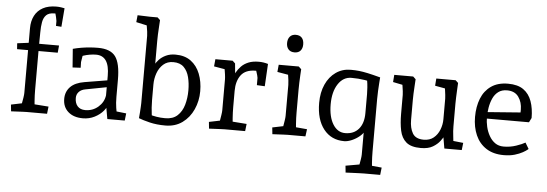

<svg xmlns="http://www.w3.org/2000/svg" viewBox="-58 -955 3916 1374"><g transform="rotate(5 1900.0 -268.5)"><path d="M38 5 33 -43 144 -66 105 -29Q106 -37 110 -57Q114 -77 117.5 -99.5Q121 -122 121 -134V-454L134 -442H42L39 -484L133 -496L121 -478V-599Q121 -651 141 -689.5Q161 -728 200 -749Q239 -770 296 -770Q313 -770 330 -767.5Q347 -765 355 -763L344 -629L305 -632V-667Q305 -672 299.5 -695.5Q294 -719 286 -747L334 -720Q326 -720 317 -720Q308 -720 300 -720Q292 -720 286 -720Q247 -720 228 -701.5Q209 -683 203 -650.5Q197 -618 197 -575.5Q197 -533 196 -485L183 -494H339L334 -442H183L196 -460V-164Q196 -125 199 -84Q202 -43 205 -25L168 -62L302 -52L296 0H148Q138 0 119 1Q100 2 78.5 3Q57 4 38 5Z M554 10Q487 10 448 -24.5Q409 -59 409 -117Q409 -169 442.5 -203.5Q476 -238 543 -249L718 -278V-229L555 -198Q525 -193 508 -175Q491 -157 491 -131Q491 -93 510.5 -71.5Q530 -50 566 -50Q619 -50 658.5 -84Q698 -118 705 -168V-309Q705 -381 681 -416.5Q657 -452 609 -452Q588 -452 564 -448Q540 -444 519 -437Q498 -430 487 -422L518 -465L506 -390L507 -349L449 -346L439 -479Q469 -487 499 -492Q529 -497 559 -499.5Q589 -502 619 -502Q708 -502 744 -453.5Q780 -405 780 -287V-164Q780 -119 785.5 -85.5Q791 -52 795 -33L762 -63L860 -52L854 0H729L709 -113L727 -116Q725 -88 700.5 -58.5Q676 -29 637.5 -9.5Q599 10 554 10Z M1146 10Q1083 10 1034 -2Q985 -14 954 -26Q956 -45 957.5 -67.5Q959 -90 960 -108.5Q961 -127 961 -134V-618Q961 -629 958.5 -648Q956 -667 952.5 -686Q949 -705 947 -716L985 -685L875 -709L880 -759L969 -756H1024L1043 -738Q1042 -717 1040 -689Q1038 -661 1037 -634Q1036 -607 1036 -588V-393L1028 -411Q1038 -432 1057.5 -453Q1077 -474 1106.5 -488Q1136 -502 1175 -502Q1242 -502 1286 -469.5Q1330 -437 1352 -381Q1374 -325 1374 -256Q1374 -186 1346.5 -125Q1319 -64 1268 -27Q1217 10 1146 10ZM1049 -28 1026 -59Q1049 -52 1078 -47Q1107 -42 1141 -42Q1196 -42 1228.5 -72Q1261 -102 1275 -150.5Q1289 -199 1289 -255Q1289 -306 1278 -349.5Q1267 -393 1240 -420Q1213 -447 1164 -447Q1121 -447 1092.5 -421.5Q1064 -396 1050 -356.5Q1036 -317 1036 -275V-164Q1036 -137 1038 -109Q1040 -81 1043 -59.5Q1046 -38 1049 -28Z M1460 5 1455 -43 1567 -66 1527 -29Q1529 -37 1532.5 -57Q1536 -77 1539.5 -99.5Q1543 -122 1543 -134V-356Q1543 -369 1540 -391.5Q1537 -414 1533 -436.5Q1529 -459 1527 -469L1567 -423L1457 -442L1462 -494H1586L1605 -476L1619 -326L1589 -358Q1600 -385 1614 -410.5Q1628 -436 1648.5 -457Q1669 -478 1699.5 -490.5Q1730 -503 1774 -503Q1791 -503 1807.5 -500.5Q1824 -498 1840 -493L1831 -332L1774 -335V-387Q1774 -392 1770 -406Q1766 -420 1760.5 -436.5Q1755 -453 1750 -464L1797 -438Q1787 -437 1776.5 -437Q1766 -437 1756 -437Q1684 -437 1651.5 -394Q1619 -351 1619 -280V-164Q1619 -125 1622 -84Q1625 -43 1628 -25L1591 -62L1725 -52L1719 0H1570Q1560 0 1541 1Q1522 2 1500.5 3Q1479 4 1460 5Z M1915 5 1910 -43 2022 -66 1982 -29Q1984 -37 1987.5 -57Q1991 -77 1994.5 -99.5Q1998 -122 1998 -134V-356Q1998 -369 1995.5 -389.5Q1993 -410 1989.5 -432Q1986 -454 1983 -469L2022 -423L1912 -442L1917 -494H2061L2080 -476Q2079 -461 2077.5 -434.5Q2076 -408 2075 -379Q2074 -350 2074 -326V-164Q2074 -125 2077 -84Q2080 -43 2083 -25L2046 -62L2159 -52L2152 0H2025Q2015 0 1996 1Q1977 2 1955.5 3Q1934 4 1915 5ZM2021 -592Q1993 -592 1978 -609Q1963 -626 1963 -654Q1963 -683 1978 -700.5Q1993 -718 2021 -718Q2049 -718 2064 -701.5Q2079 -685 2079 -654Q2079 -626 2064.5 -609Q2050 -592 2021 -592Z M2431 10Q2338 10 2283.5 -59Q2229 -128 2229 -248Q2229 -323 2255 -380.5Q2281 -438 2327.5 -470.5Q2374 -503 2434 -503Q2467 -503 2494.5 -500Q2522 -497 2557 -489.5Q2592 -482 2648 -467L2632 -415Q2583 -432 2538.5 -439Q2494 -446 2444 -446Q2385 -446 2348.5 -390.5Q2312 -335 2312 -245Q2312 -155 2345 -101.5Q2378 -48 2433 -48Q2495 -48 2530 -89Q2565 -130 2565 -203L2572 -75Q2564 -56 2540 -36Q2516 -16 2486 -3Q2456 10 2431 10ZM2461 233 2456 184 2587 161 2549 199Q2550 191 2554 171Q2558 151 2561.5 129Q2565 107 2565 95V-339Q2565 -359 2563 -387Q2561 -415 2557 -437L2648 -467Q2647 -454 2645 -427.5Q2643 -401 2641.5 -370Q2640 -339 2640 -311V65Q2640 107 2643 147Q2646 187 2648 203L2611 165L2715 175L2709 228H2592Q2581 228 2556.5 229Q2532 230 2506 231Q2480 232 2461 233Z M2981 11Q2911 11 2876.5 -18.5Q2842 -48 2831 -100.5Q2820 -153 2820 -221V-356Q2820 -365 2818 -382.5Q2816 -400 2812.5 -421Q2809 -442 2806 -459L2842 -422L2743 -442L2747 -494H2883L2902 -476Q2901 -455 2899 -427Q2897 -399 2896 -372Q2895 -345 2895 -326V-183Q2895 -125 2917 -87.5Q2939 -50 2997 -50Q3040 -50 3068 -73Q3096 -96 3110.5 -132.5Q3125 -169 3125 -208V-356Q3125 -365 3123 -382.5Q3121 -400 3118 -421Q3115 -442 3112 -459L3149 -423L3045 -442L3049 -494H3188L3207 -476Q3206 -455 3204.5 -427Q3203 -399 3202 -372Q3201 -345 3201 -326V-164Q3201 -130 3205.5 -95.5Q3210 -61 3213 -26L3177 -63L3281 -52L3275 0H3150L3131 -111L3141 -87Q3135 -75 3117.5 -51.5Q3100 -28 3067.5 -8.5Q3035 11 2981 11Z M3577 10Q3502 10 3451 -23Q3400 -56 3374.5 -114Q3349 -172 3349 -245Q3349 -319 3372 -377Q3395 -435 3443 -468.5Q3491 -502 3564 -502Q3634 -502 3675 -473Q3716 -444 3734.5 -392Q3753 -340 3753 -272L3737 -240H3413V-285L3702 -307L3670 -272Q3670 -285 3670.5 -297.5Q3671 -310 3671 -325Q3671 -378 3644 -416Q3617 -454 3561 -454Q3524 -454 3499 -435.5Q3474 -417 3460 -386Q3446 -355 3440 -319.5Q3434 -284 3434 -249Q3434 -216 3442 -181.5Q3450 -147 3467 -117Q3484 -87 3509.5 -69Q3535 -51 3571 -51Q3618 -51 3660.5 -65.5Q3703 -80 3725 -93L3751 -49Q3754 -52 3744 -43.5Q3734 -35 3711.5 -22.5Q3689 -10 3655.5 0Q3622 10 3577 10Z"/></g></svg>

Font: Andada Pro
Style: Regular
Weight: 400
Designer: Carolina Giovagnoli
Foundry: Huerta Tipografica
Version: Version 3.003